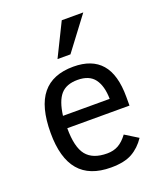

<svg xmlns="http://www.w3.org/2000/svg" viewBox="-143 -858 815 966"><g transform="rotate(-20 264.0 -375.5)"><path d="M144 -246.1Q144 -144.5 178.7 -101.3Q213.4 -58.1 290 -58.1Q324.2 -58.1 350.1 -72.5Q376 -86.9 399.9 -119.1L469.2 -76.2Q439.9 -32.2 397.9 -8.5Q356 15.1 284.2 15.1Q169.9 15.1 113.5 -51.3Q57.1 -117.7 57.1 -252Q57.1 -392.6 112.1 -459.7Q167 -526.9 277.8 -526.9Q377.4 -526.9 427.2 -469.5Q477.1 -412.1 477.1 -293V-246.1ZM395 -312Q394 -380.9 366 -418.9Q337.9 -457 274.9 -457Q214.8 -457 184.8 -422.6Q154.8 -388.2 145 -312ZM286.1 -589.8H216.8L303.7 -766.1H418.9Z"/></g></svg>

Font: Lorenzo Sans
Style: Regular
Weight: 400
Foundry: Intel Corporation
Version: Version 1.00; ttfautohint (v1.5)